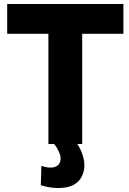

<svg xmlns="http://www.w3.org/2000/svg" viewBox="-20 -720 647 960"><path d="M187 109Q201 114 212.5 116Q224 118 233 118Q257 118 270 106Q283 94 283 72Q283 60 278 47Q273 34 265 20Q257 6 246 -5L362 -6Q373 8 382 27Q391 46 396.5 66.5Q402 87 402 105Q402 136 389 162.5Q376 189 347.5 204.5Q319 220 271 220Q252 220 230 217Q208 214 184 206ZM597 -551H391V0H222V-551H16V-700H597Z"/></svg>

Font: Georama ExtraCondensed Thin
Style: Bold
Weight: 700
Version: Version 1.001